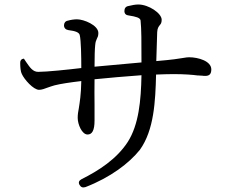

<svg xmlns="http://www.w3.org/2000/svg" viewBox="-20 -791 1040 855"><path d="M334 32C340 43 349 46 361 42C472 -1 555 -64 603 -124C666 -212 672 -339 675 -459C703 -460 729 -461 752 -461C802 -461 837 -458 860 -455C861 -455 863 -455 864 -455C867 -455 871 -454 880 -454C885 -453 890 -453 894 -453C912 -453 921 -461 921 -482C921 -519 863 -536 822 -536C814 -536 808 -535 796 -533C779 -530 748 -525 676 -519L680 -648C681 -666 686 -672 693 -681C696 -684 700 -690 700 -703C700 -732 642 -771 596 -771C583 -771 567 -768 551 -764C540 -762 534 -754 534 -742C534 -730 541 -723 554 -722C586 -717 604 -712 606 -700C610 -663 610 -603 610 -513L401 -494C401 -537 402 -574 404 -591C405 -604 408 -611 412 -620C414 -624 418 -630 418 -644C418 -679 353 -705 323 -705C311 -705 296 -703 282 -699C271 -697 265 -689 265 -678C265 -667 272 -659 284 -657C316 -653 332 -647 335 -635C341 -612 342 -538 342 -488C284 -481 188 -471 150 -471C126 -471 113 -491 97 -514L87 -529C87 -530 83 -530 79 -528C74 -526 69 -520 70 -508C70 -492 72 -471 77 -462C88 -437 129 -391 154 -391C166 -391 179 -396 195 -402C204 -405 212 -408 223 -411C251 -418 291 -424 342 -430C341 -369 335 -335 331 -309C328 -294 326 -281 326 -266C326 -237 345 -192 370 -192C390 -192 401 -210 401 -254V-284V-324C401 -357 400 -398 401 -438C461 -444 539 -451 610 -456C608 -343 598 -236 549 -159C499 -82 419 -31 343 7C332 13 328 21 334 32Z"/></svg>

Font: 寒蝉锦书宋 Text
Style: Regular
Weight: 400
Designer: 寒蝉锦书宋{Warren} 思源宋体{Ryoko NISHIZUKA 西塚涼子 (kana & ideographs); Frank Grießhammer (Latin, Greek & Cyrillic); Wenlong ZHANG 
Foundry: Adobe & ChillType
Version: Version 2.000;Glyphs 3.1.1 (3135)